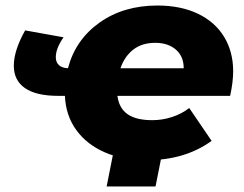

<svg xmlns="http://www.w3.org/2000/svg" viewBox="-20 -571 882 695"><path d="M813 -224H405Q411 -179 442 -157.5Q473 -136 531 -136Q568 -136 603 -147.5Q638 -159 665 -180L746 -61Q649 9 510 9Q425 9 359.5 -19.5Q294 -48 256 -100.5Q218 -153 215 -224H191Q111 -224 70.5 -252Q30 -280 30 -333Q30 -388 71 -461L210 -436Q182 -396 182 -364Q182 -346 193 -335.5Q204 -325 226 -324Q253 -427 340 -489Q427 -551 550 -551Q634 -551 696 -521.5Q758 -492 791 -438Q824 -384 824 -313Q824 -274 813 -224ZM416 -324H645Q645 -367 616.5 -391.5Q588 -416 542 -416Q494 -416 462.5 -391.5Q431 -367 416 -324ZM543 104H366L393 -32H570Z"/></svg>

Font: Montserrat Alternates ExtraBold
Style: Italic
Weight: 800
Italic angle: -11.3°
Designer: Julieta Ulanovsky
Foundry: Julieta Ulanovsky
Version: Version 7.200